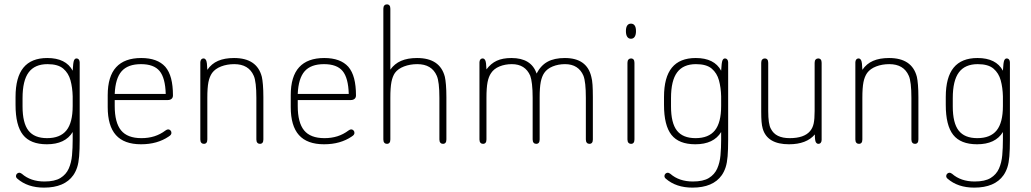

<svg xmlns="http://www.w3.org/2000/svg" viewBox="-20 -649 4710 877"><path d="M312 -46V-11Q312 26 309 60Q306 94 294 121Q282 148 256 164Q230 180 183 180Q120 180 80 145Q77 143 74 141.5Q71 140 68 140Q62 140 57.5 144.5Q53 149 53 155Q53 162 59 167Q106 208 181 208Q275 208 315 151Q326 135 332.5 115Q339 95 341.5 65Q344 35 344 -11V-364Q344 -372 340 -377Q336 -382 329 -382Q322 -382 318 -373Q314 -364 312 -326Q281 -384 196 -384Q123 -384 87 -340Q51 -296 51 -206V-170Q51 -76 85 -33Q119 10 194 10Q278 10 312 -46ZM312 -209V-165Q312 -89 283.5 -53.5Q255 -18 195 -18Q137 -18 110 -52.5Q83 -87 83 -163V-201Q83 -281 111 -318.5Q139 -356 197 -356Q245 -356 269 -335.5Q293 -315 302 -282Q311 -249 312 -209Z M504 -192H746Q757 -192 763.5 -197.5Q770 -203 770 -213Q770 -258 761.5 -290.5Q753 -323 735 -344Q699 -384 625 -384Q549 -384 510.5 -342Q472 -300 472 -214V-160Q472 -74 509.5 -32Q547 10 624 10Q662 10 693.5 1Q725 -8 750 -25Q758 -30 760.5 -34Q763 -38 763 -42Q763 -49 758.5 -53.5Q754 -58 748 -58Q743 -58 736 -53Q712 -35 685 -26.5Q658 -18 626 -18Q562 -18 533 -53.5Q504 -89 504 -165ZM737 -220H504Q507 -291 535.5 -323.5Q564 -356 624 -356Q683 -356 709 -324.5Q735 -293 737 -220Z M927 -330Q926 -365 921.5 -373.5Q917 -382 910 -382Q903 -382 899 -377Q895 -372 895 -364V-12Q895 -2 899.5 3Q904 8 911 8Q919 8 923 3Q927 -2 927 -12V-202Q927 -248 932 -273.5Q937 -299 949 -316Q963 -335 990 -345.5Q1017 -356 1050 -356Q1116 -356 1139 -303Q1145 -290 1148 -264Q1151 -238 1151 -202V-12Q1151 -2 1155.5 3Q1160 8 1167 8Q1175 8 1179 3Q1183 -2 1183 -12V-205Q1183 -237 1181 -261Q1179 -285 1176 -298Q1154 -384 1049 -384Q1006 -384 976 -371Q946 -358 927 -330Z M1340 -192H1582Q1593 -192 1599.5 -197.5Q1606 -203 1606 -213Q1606 -258 1597.5 -290.5Q1589 -323 1571 -344Q1535 -384 1461 -384Q1385 -384 1346.5 -342Q1308 -300 1308 -214V-160Q1308 -74 1345.5 -32Q1383 10 1460 10Q1498 10 1529.5 1Q1561 -8 1586 -25Q1594 -30 1596.5 -34Q1599 -38 1599 -42Q1599 -49 1594.5 -53.5Q1590 -58 1584 -58Q1579 -58 1572 -53Q1548 -35 1521 -26.5Q1494 -18 1462 -18Q1398 -18 1369 -53.5Q1340 -89 1340 -165ZM1573 -220H1340Q1343 -291 1371.5 -323.5Q1400 -356 1460 -356Q1519 -356 1545 -324.5Q1571 -293 1573 -220Z M1763 -331V-609Q1763 -619 1759 -624Q1755 -629 1747 -629Q1740 -629 1735.5 -624Q1731 -619 1731 -609V-12Q1731 -2 1735.5 3Q1740 8 1747 8Q1755 8 1759 3Q1763 -2 1763 -12V-202Q1763 -249 1768 -274.5Q1773 -300 1784 -316Q1798 -335 1825.5 -345.5Q1853 -356 1886 -356Q1952 -356 1975 -303Q1987 -276 1987 -202V-12Q1987 -2 1991.5 3Q1996 8 2003 8Q2011 8 2015 3Q2019 -2 2019 -12V-205Q2019 -237 2017 -261Q2015 -285 2012 -298Q1990 -384 1885 -384Q1842 -384 1812 -371Q1782 -358 1763 -331Z M2202 -332Q2201 -365 2196.5 -373.5Q2192 -382 2185 -382Q2178 -382 2174 -377Q2170 -372 2170 -364V-12Q2170 -2 2174.5 3Q2179 8 2186 8Q2194 8 2198 3Q2202 -2 2202 -12V-202Q2202 -248 2207 -273.5Q2212 -299 2223 -315Q2236 -335 2261.5 -345.5Q2287 -356 2318 -356Q2379 -356 2402 -303Q2407 -290 2410 -264Q2413 -238 2413 -202V-12Q2413 -2 2417.5 3Q2422 8 2429 8Q2437 8 2441 3Q2445 -2 2445 -12V-205Q2445 -249 2450 -274.5Q2455 -300 2466 -316Q2479 -335 2504.5 -345.5Q2530 -356 2561 -356Q2592 -356 2613 -342.5Q2634 -329 2645 -303Q2656 -275 2656 -202V-12Q2656 -2 2660.5 3Q2665 8 2672 8Q2680 8 2684 3Q2688 -2 2688 -12V-205Q2688 -239 2686.5 -261.5Q2685 -284 2681 -298Q2661 -384 2560 -384Q2512 -384 2481 -367Q2450 -350 2431 -313Q2407 -384 2316 -384Q2276 -384 2249 -371.5Q2222 -359 2202 -332Z M2862 -541Q2851 -541 2845 -532.5Q2839 -524 2839 -507Q2839 -490 2845 -481Q2851 -472 2862 -472Q2873 -472 2879 -481Q2885 -490 2885 -507Q2885 -524 2879 -532.5Q2873 -541 2862 -541ZM2846 -12Q2846 -2 2850.5 3Q2855 8 2863 8Q2870 8 2874 3Q2878 -2 2878 -12V-362Q2878 -372 2874 -377Q2870 -382 2862 -382Q2855 -382 2850.5 -377Q2846 -372 2846 -362Z M3274 -46V-11Q3274 26 3271 60Q3268 94 3256 121Q3244 148 3218 164Q3192 180 3145 180Q3082 180 3042 145Q3039 143 3036 141.5Q3033 140 3030 140Q3024 140 3019.5 144.5Q3015 149 3015 155Q3015 162 3021 167Q3068 208 3143 208Q3237 208 3277 151Q3288 135 3294.5 115Q3301 95 3303.5 65Q3306 35 3306 -11V-364Q3306 -372 3302 -377Q3298 -382 3291 -382Q3284 -382 3280 -373Q3276 -364 3274 -326Q3243 -384 3158 -384Q3085 -384 3049 -340Q3013 -296 3013 -206V-170Q3013 -76 3047 -33Q3081 10 3156 10Q3240 10 3274 -46ZM3274 -209V-165Q3274 -89 3245.5 -53.5Q3217 -18 3157 -18Q3099 -18 3072 -52.5Q3045 -87 3045 -163V-201Q3045 -281 3073 -318.5Q3101 -356 3159 -356Q3207 -356 3231 -335.5Q3255 -315 3264 -282Q3273 -249 3274 -209Z M3702 -35Q3702 -7 3706.5 0.5Q3711 8 3718 8Q3725 8 3729 3Q3733 -2 3733 -10V-362Q3733 -372 3729 -377Q3725 -382 3717 -382Q3710 -382 3705.5 -377Q3701 -372 3701 -362V-142Q3701 -105 3696.5 -84.5Q3692 -64 3680 -50Q3653 -18 3587 -18Q3555 -18 3533.5 -28.5Q3512 -39 3501 -61Q3489 -82 3489 -142V-362Q3489 -372 3485 -377Q3481 -382 3473 -382Q3466 -382 3461.5 -377Q3457 -372 3457 -362V-139Q3457 -111 3458.5 -93Q3460 -75 3464 -61Q3485 10 3584 10Q3664 10 3702 -35Z M3919 -330Q3918 -365 3913.5 -373.5Q3909 -382 3902 -382Q3895 -382 3891 -377Q3887 -372 3887 -364V-12Q3887 -2 3891.5 3Q3896 8 3903 8Q3911 8 3915 3Q3919 -2 3919 -12V-202Q3919 -248 3924 -273.5Q3929 -299 3941 -316Q3955 -335 3982 -345.5Q4009 -356 4042 -356Q4108 -356 4131 -303Q4137 -290 4140 -264Q4143 -238 4143 -202V-12Q4143 -2 4147.5 3Q4152 8 4159 8Q4167 8 4171 3Q4175 -2 4175 -12V-205Q4175 -237 4173 -261Q4171 -285 4168 -298Q4146 -384 4041 -384Q3998 -384 3968 -371Q3938 -358 3919 -330Z M4561 -46V-11Q4561 26 4558 60Q4555 94 4543 121Q4531 148 4505 164Q4479 180 4432 180Q4369 180 4329 145Q4326 143 4323 141.5Q4320 140 4317 140Q4311 140 4306.5 144.5Q4302 149 4302 155Q4302 162 4308 167Q4355 208 4430 208Q4524 208 4564 151Q4575 135 4581.5 115Q4588 95 4590.5 65Q4593 35 4593 -11V-364Q4593 -372 4589 -377Q4585 -382 4578 -382Q4571 -382 4567 -373Q4563 -364 4561 -326Q4530 -384 4445 -384Q4372 -384 4336 -340Q4300 -296 4300 -206V-170Q4300 -76 4334 -33Q4368 10 4443 10Q4527 10 4561 -46ZM4561 -209V-165Q4561 -89 4532.5 -53.5Q4504 -18 4444 -18Q4386 -18 4359 -52.5Q4332 -87 4332 -163V-201Q4332 -281 4360 -318.5Q4388 -356 4446 -356Q4494 -356 4518 -335.5Q4542 -315 4551 -282Q4560 -249 4561 -209Z"/></svg>

Font: Beiruti ExtraLight
Style: Regular
Weight: 250
Designer: Arlette Boutros
Foundry: Boutros
Version: Version 1.41